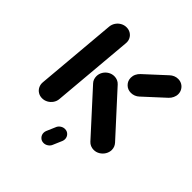

<svg xmlns="http://www.w3.org/2000/svg" viewBox="-184 -640 905 905"><g transform="rotate(45 268.5 -187.5)"><path d="M96.3 0Q81.1 0 69.1 -7.4Q57 -14.8 50.7 -27.6Q44.4 -40.4 45.6 -55.6L81.1 -463Q82.6 -478.1 91.1 -490.9Q99.6 -503.7 113 -511.1Q126.3 -518.5 141.5 -518.5Q156.7 -518.5 168.9 -511.1Q181.1 -503.7 187.4 -490.9Q193.7 -478.1 192.2 -463L156.7 -55.6Q155.6 -40.4 146.9 -27.6Q138.1 -14.8 124.8 -7.4Q111.5 0 96.3 0ZM501.1 -60.7Q501.1 -44.8 492.6 -30.7Q484.1 -16.7 470.2 -8.3Q456.3 0 440.4 0Q428.9 0 419.1 -4.3Q409.3 -8.5 402.2 -16.3L216.7 -220Q210.4 -226.7 207 -235.7Q203.7 -244.8 203.7 -254.8Q203.7 -270.7 212 -284.6Q220.4 -298.5 234.3 -306.7Q248.1 -314.8 264.1 -314.8Q275.2 -314.8 285.2 -310.6Q295.2 -306.3 302.2 -298.5L487.8 -95.2Q501.1 -80 501.1 -60.7ZM485.6 -518.5Q499.6 -518.5 511.3 -511.9Q523 -505.2 529.8 -493.5Q536.7 -481.9 536.7 -468.1Q536.7 -455.6 531.1 -443.7Q525.6 -431.9 516.3 -423.3L415.2 -330.4Q407 -322.6 396.3 -318.3Q385.6 -314.1 374.4 -314.1Q352.6 -314.1 338 -328.7Q323.3 -343.3 323.3 -364.8Q323.3 -377.4 328.9 -388.9Q334.4 -400.4 343.7 -408.9L444.8 -501.9Q453 -509.6 463.5 -514.1Q474.1 -518.5 485.6 -518.5ZM216.3 109.6Q216.3 102.6 218.9 95.9L237.8 51.9Q241.9 40.4 252.4 33Q263 25.6 275.2 25.6Q290 25.6 299.6 35.7Q309.3 45.9 309.3 60Q309.3 67 306.7 73.7L287.8 117.8Q283.7 129.3 273.1 136.7Q262.6 144.1 250.4 144.1Q235.6 144.1 225.9 133.9Q216.3 123.7 216.3 109.6Z"/></g></svg>

Font: 26F Galaxy Sans Black
Style: Italic
Weight: 900
Italic angle: -5°
Designer: C₂₉H₂₅N₃O₅
Version: Version 1.200